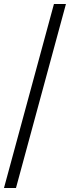

<svg xmlns="http://www.w3.org/2000/svg" viewBox="-20 -828 352 968"><path d="M0 120 252 -808H312.5L60.5 120Z"/></svg>

Font: Encode Sans SemiExpanded Light
Style: Regular
Weight: 300
Width: 6
Designer: Multiple Designers
Foundry: Impallari Type
Version: Version 3.002